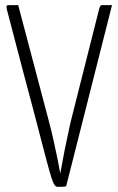

<svg xmlns="http://www.w3.org/2000/svg" viewBox="-20 -720 461 749"><path d="M205 9Q195 9 188 -7Q181 -23 174 -49Q162 -91 146 -153.5Q130 -216 111 -287.5Q92 -359 73.5 -428.5Q55 -498 40 -556Q25 -614 16 -648Q7 -682 7 -682Q5 -691 5.5 -695.5Q6 -700 16 -700H51L172 -242Q182 -204 189.5 -169.5Q197 -135 203.5 -104Q210 -73 215 -43Q221 -73 226.5 -104Q232 -135 239.5 -169.5Q247 -204 255 -242L366 -682Q368 -691 370.5 -695.5Q373 -700 380 -700H417L238 7Q232 8 224.5 8.5Q217 9 205 9Z"/></svg>

Font: Yanone Kaffeesatz Light
Style: Regular
Weight: 300
Designer: Yanone (Cyrillic: Daniel Pouzeot, Huerta Tipografica, and Cyreal)
Foundry: Yanone
Version: Version 2.003